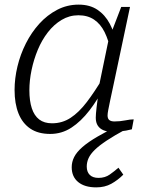

<svg xmlns="http://www.w3.org/2000/svg" viewBox="-20 -567 639 830"><path d="M484 -376 460 -342Q450 -392 432.5 -427.5Q415 -463 387 -482Q359 -501 319 -501Q280 -501 246.5 -481Q213 -461 187 -427.5Q161 -394 143.5 -352Q126 -310 116.5 -264.5Q107 -219 107 -177Q107 -131 117.5 -99Q128 -67 149.5 -50.5Q171 -34 205 -34Q249 -34 285 -57.5Q321 -81 355 -125.5Q389 -170 426 -232L436 -201Q404 -138 367 -90Q330 -42 288.5 -15Q247 12 197 12Q145 12 111 -11Q77 -34 60 -76.5Q43 -119 43 -178Q43 -228 55.5 -280Q68 -332 92 -379.5Q116 -427 150 -464.5Q184 -502 227 -524.5Q270 -547 320 -547Q368 -547 401 -525Q434 -503 454.5 -464.5Q475 -426 484 -376ZM542 -537 470 -197Q462 -160 456.5 -134Q451 -108 448 -92Q445 -76 445 -68Q445 -54 452.5 -48Q460 -42 475 -42Q499 -42 521 -46.5Q543 -51 558 -51L550 -8Q539 -5 525 -2.5Q511 0 496 1.5Q481 3 466 3Q445 3 428.5 -3.5Q412 -10 403 -23.5Q394 -37 394 -58Q394 -72 397.5 -103Q401 -134 406 -169L403 -171L451 -403L456 -412L504 -537ZM506 -32 522 -7Q474 19 441.5 40.5Q409 62 390 80.5Q371 99 363 116.5Q355 134 355 153Q355 176 368 189Q381 202 406 202Q434 202 454.5 187.5Q475 173 492 158L513 188Q489 212 461 227.5Q433 243 396 243Q346 243 318 220Q290 197 290 156Q290 133 300.5 112Q311 91 336 69Q361 47 402.5 23Q444 -1 506 -32Z"/></svg>

Font: Roboto Serif ExtraLight
Style: Italic
Weight: 250
Italic angle: -10°
Designer: Greg Gazdowicz
Foundry: Commercial Type
Version: Version 1.008